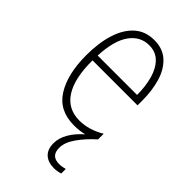

<svg xmlns="http://www.w3.org/2000/svg" viewBox="-232 -610 899 899"><g transform="rotate(45 217.5 -160.5)"><path d="M267 133Q267 187 320 187Q332 187 342.5 185Q353 183 359 181V211Q351 214 340 216Q329 218 316 218Q278 218 255.5 197.5Q233 177 233 136Q233 102 253 67.5Q273 33 309 2Q278 10 242 10Q143 10 96.5 -64.5Q50 -139 50 -263Q50 -345 69.5 -407Q89 -469 128 -504Q167 -539 226 -539Q283 -539 318.5 -506Q354 -473 370 -418.5Q386 -364 386 -300V-267H88Q87 -149 126.5 -86.5Q166 -24 244 -24Q306 -24 368 -61V-23Q366 -21 364 -20Q324 16 295.5 56.5Q267 97 267 133ZM226 -505Q167 -505 130.5 -454Q94 -403 89 -300H350Q350 -357 337 -403.5Q324 -450 296.5 -477.5Q269 -505 226 -505Z"/></g></svg>

Font: Noto Sans Kannada Condensed ExtraLight
Style: Regular
Weight: 200
Width: 3
Designer: Jelle Bosma - Monotype Design Team
Foundry: Monotype Imaging Inc.
Version: Version 2.005; ttfautohint (v1.8.4.7-5d5b)